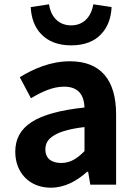

<svg xmlns="http://www.w3.org/2000/svg" viewBox="-20 -859 631 893"><path d="M520 -245V-327C520 -489 447 -574 305 -574C217 -574 137 -540 72 -500L124 -402C176 -433 226 -456 278 -456C347 -456 371 -414 373 -359C148 -335 51 -272 51 -153C51 -57 116 14 216 14C281 14 337 -17 385 -60H390L400 0H520V-163ZM287 -252C311 -259 339 -264 373 -268V-156C338 -121 307 -101 265 -101C222 -101 191 -120 191 -164C191 -190 202 -212 231 -229C245 -238 264 -246 287 -252ZM171 -701C202 -668 248 -648 311 -648C375 -648 421 -668 451 -701C482 -733 497 -778 499 -826L414 -839C406 -788 374 -741 311 -741C247 -741 215 -788 208 -839L123 -826C125 -778 140 -733 171 -701Z"/></svg>

Font: GenSekiGothic2 TW B
Style: Regular
Weight: 700
Version: Version 2.100;PS 2.1;hotconv 16.6.51;makeotf.lib2.5.65220 DE